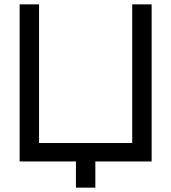

<svg xmlns="http://www.w3.org/2000/svg" viewBox="-20 -740 785 880"><path d="M417 120V0H675V-720H586V-84.5H159V-720H70V0H328V120Z"/></svg>

Font: Hauora Medium
Style: Regular
Weight: 500
Designer: Wayne Shih
Foundry: WCYS
Version: Version 1.001;hotconv 1.0.109;makeotfexe 2.5.65596